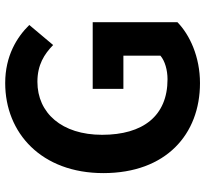

<svg xmlns="http://www.w3.org/2000/svg" viewBox="-46 -748 808 757"><g transform="rotate(-90 358.5 -370.0)"><path d="M409 14C512 14 599 -26 649 -75V-409H386V-288H517V-142C496 -124 460 -114 424 -114C279 -114 205 -211 205 -372C205 -531 291 -627 414 -627C481 -627 523 -600 559 -565L638 -659C590 -708 516 -754 409 -754C212 -754 54 -611 54 -367C54 -120 207 14 409 14Z"/></g></svg>

Font: Source Han Sans SC Bold
Style: Regular
Weight: 700
Designer: Ryoko NISHIZUKA (kana & ideographs); Paul D. Hunt (Latin, Greek & Cyrillic); Wenlong ZHANG (bopomofo); Sandoll Communica
Foundry: Adobe Systems Incorporated
Version: Version 1.001;PS 1.001;hotconv 1.0.78;makeotf.lib2.5.61930